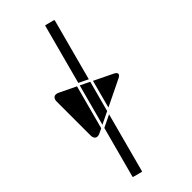

<svg xmlns="http://www.w3.org/2000/svg" viewBox="-301 -843 1085 1085"><g transform="rotate(-45 241.5 -300.0)"><path d="M402.1 -280.8 245.4 -204.6 290.3 -373 402.1 -318.8Q420.2 -310.1 420.2 -299.8Q420.2 -289.6 402.1 -280.8ZM87.4 -467.3Q96.2 -467.3 105.5 -462.6L204.6 -414.8L133.8 -150.6L105.5 -137Q96.2 -132.3 87.4 -132.3Q75.9 -132.3 69.2 -140.7Q62.5 -149.2 62.5 -163.8V-435.8Q62.5 -450.4 69.2 -458.9Q75.9 -467.3 87.4 -467.3ZM67.6 171.6Q64.2 170.7 65.2 167.5L147.5 -139.4L220.9 -175L125 183.3Q124.3 186 121.6 186H121.3Q121.1 185.8 120.8 185.8ZM379.4 -767.1 280 -396 223.4 -423.3 319.6 -783Q320.3 -785.6 323 -785.6Q323.2 -785.6 323.2 -785.6L323.7 -785.4L377 -771.2Q378.2 -771 378.9 -769.5Q379.6 -768.1 379.4 -767.1ZM219.2 -407.7 275.9 -380.1 226.3 -195.6 152.8 -159.9Z"/></g></svg>

Font: DSEG Weather
Style: Regular
Weight: 400
Version: Version 0.3